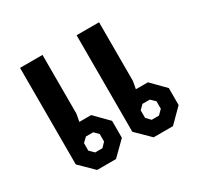

<svg xmlns="http://www.w3.org/2000/svg" viewBox="-126 -701 864 844"><g transform="rotate(-30 306.0 -279.0)"><path d="M70 -68V-558H184V-260L177 -222H237L304 -154V-68L235 0H139ZM357 -68V-558H471V-260L464 -222H525L592 -154V-68L524 0H426ZM207 -71 228 -93V-131L207 -152H170L148 -131V-93L170 -71ZM494 -71 516 -93V-131L494 -152H457L436 -131V-93L457 -71Z"/></g></svg>

Font: Chakra Petch SemiBold
Style: Regular
Weight: 600
Designer: Katatrad Aksorn Co.,Ltd.
Foundry: Cadson Demak Co.,Ltd.
Version: Version 1.000; ttfautohint (v1.6)